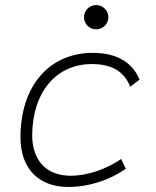

<svg xmlns="http://www.w3.org/2000/svg" viewBox="-20 -739 626 769"><path d="M263.2 -35.2C167 -35.2 109.9 -94.7 108.9 -195.8C109.4 -368.7 204.1 -482.4 347.7 -482.4C423.3 -482.4 475.6 -456.5 501.5 -391.6L539.1 -419.9C509.8 -490.7 445.8 -527.3 351.6 -527.3C176.8 -527.3 62 -393.6 62 -189.9C62 -64.5 133.3 9.8 253.9 9.8C337.9 9.8 420.9 -19 483.9 -63L465.3 -102.1C405.3 -61.5 331.5 -35.2 263.2 -35.2ZM365.2 -621.6C392.1 -621.6 414.1 -643.1 414.1 -669.9C414.1 -696.8 392.1 -718.8 365.2 -718.8C338.4 -718.8 316.4 -696.8 316.4 -669.9C316.4 -643.1 338.4 -621.6 365.2 -621.6Z"/></svg>

Font: Cascadia Code PL ExtraLight
Style: Italic
Weight: 200
Italic angle: -10°
Monospace: yes
Designer: Aaron Bell
Foundry: Saja Typeworks
Version: Version 2404.023